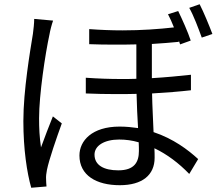

<svg xmlns="http://www.w3.org/2000/svg" viewBox="-20 -838 1040 904"><path d="M141 -749C141 -728 138 -702 135 -679C122 -598 90 -413 90 -268C90 -134 107 -25 127 46L199 40C198 30 197 16 197 6C196 -6 198 -24 201 -38C211 -87 246 -188 271 -257L229 -290C213 -250 189 -189 173 -144C166 -193 164 -233 164 -281C164 -392 193 -584 213 -676C216 -694 224 -725 230 -741ZM634 -127C634 -75 613 -36 537 -36C469 -36 425 -60 425 -110C425 -152 471 -181 541 -181C572 -181 602 -177 633 -168C634 -152 634 -138 634 -127ZM879 -486C824 -480 762 -474 695 -470V-631C741 -634 784 -637 822 -641V-647L828 -629L878 -647C865 -687 837 -749 819 -786L771 -771C780 -754 790 -732 799 -709C729 -701 646 -695 557 -695C506 -695 453 -697 400 -701V-630C442 -628 484 -628 525 -628C558 -628 591 -628 622 -629V-467C599 -466 575 -466 551 -466C496 -466 440 -468 384 -472V-398C430 -396 478 -395 525 -395C558 -395 591 -395 623 -396C624 -344 627 -285 630 -235C602 -239 574 -242 543 -242C413 -242 354 -175 354 -106C354 -12 434 34 544 34C650 34 708 -14 708 -95C708 -108 708 -123 707 -140C766 -112 822 -70 871 -19L913 -89C865 -133 796 -185 703 -216C701 -273 697 -337 696 -398C764 -402 827 -407 879 -413ZM871 -801C892 -764 914 -705 930 -661L980 -678C965 -718 939 -781 920 -818Z"/></svg>

Font: Noto Sans KR Regular
Style: Regular
Weight: 400
Designer: Ryoko NISHIZUKA  (kana & ideographs); Paul D. Hunt (Latin, Greek & Cyrillic); Wenlong ZHANG  (bopomofo); Sandoll Communi
Foundry: Adobe Systems Incorporated
Version: Version 1.004;PS 1.004;hotconv 1.0.82;makeotf.lib2.5.63406